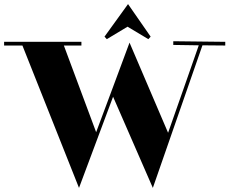

<svg xmlns="http://www.w3.org/2000/svg" viewBox="-64 -894 1124 941"><path d="M1040 -670.9 928.2 -671.9 685.1 26.9 490.2 -419.9 323.2 26.9 45.9 -670.9H-43.9V-689H335V-670.9H249L407.2 -246.1Q448.7 -357.9 490.2 -468.3Q531.7 -578.6 570.8 -685.1L759.8 -243.2Q797.9 -352.1 835.4 -458.3Q873 -564.5 910.2 -671.9L785.2 -673.8V-691.9L1040 -689ZM563.5 -874 674.3 -714.4 663.1 -702.1 561 -763.2 459.5 -702.1 448.2 -714.4Z"/></svg>

Font: Purple Purse
Style: Regular
Weight: 400
Designer: Astigmatic (AOETI)
Foundry: Astigmatic (AOETI)
Version: Version 1.000